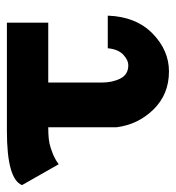

<svg xmlns="http://www.w3.org/2000/svg" viewBox="-28 -516 522 571"><g transform="rotate(-90 233.5 -231.0)"><path d="M-32 -427Q-14 -472 129 -472H451V-349H273V-190Q273 -158 285 -134.5Q297 -111 324 -111Q340 -111 356 -126Q372 -141 375 -172H472Q469 -88 419 -39Q369 10 306 10Q238 10 193 -36Q148 -82 140 -146V-145V-196V-349Q121 -349 106 -347.5Q91 -346 78 -341.5Q65 -337 60 -335Q55 -333 42 -326L30 -318Z"/></g></svg>

Font: Coval
Style: ExtraBold
Weight: 800
Foundry: Context Ltd
Version: Version 001.000